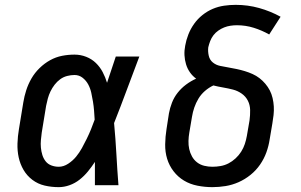

<svg xmlns="http://www.w3.org/2000/svg" viewBox="-20 -763 1240 791"><path d="M222 8Q192 8 164 1.5Q136 -5 113.5 -22Q91 -39 77 -63Q63 -87 57 -114.5Q51 -142 52 -172Q53 -202 58 -231L76 -341Q80 -366 88 -391Q96 -416 109.5 -439.5Q123 -463 143 -482.5Q163 -502 186.5 -515Q210 -528 235.5 -533Q261 -538 287 -538Q312 -538 335 -529Q358 -520 375 -503.5Q392 -487 403 -466Q414 -445 421 -422Q430 -449 439 -476Q448 -503 457 -530H554Q528 -462 502.5 -393Q477 -324 450 -256Q456 -192 459.5 -128Q463 -64 468 0H371Q371 -24 371 -48Q371 -72 371 -96Q358 -76 342.5 -57Q327 -38 308 -23Q289 -8 266.5 0Q244 8 222 8ZM222 -76Q242 -76 261 -88.5Q280 -101 293.5 -117.5Q307 -134 317.5 -153Q328 -172 337.5 -191.5Q347 -211 355 -230.5Q363 -250 370 -270Q369 -289 367.5 -307.5Q366 -326 363 -344.5Q360 -363 356 -381Q352 -399 343.5 -415Q335 -431 320.5 -442.5Q306 -454 287 -454Q272 -454 256.5 -450Q241 -446 228 -436.5Q215 -427 205 -414Q195 -401 188 -386.5Q181 -372 177 -357Q173 -342 170 -327L152 -217Q150 -202 148.5 -186Q147 -170 148.5 -154.5Q150 -139 154.5 -124.5Q159 -110 168 -98.5Q177 -87 191.5 -81.5Q206 -76 222 -76Z M855 8Q824 8 793.5 2Q763 -4 738 -19Q713 -34 695 -57.5Q677 -81 668.5 -109Q660 -137 660.5 -168.5Q661 -200 666 -231L676 -296Q680 -318 688.5 -340Q697 -362 712 -381Q727 -400 746.5 -414.5Q766 -429 788 -439Q773 -450 762.5 -465Q752 -480 746.5 -498Q741 -516 740 -535.5Q739 -555 743 -575Q747 -598 756 -621Q765 -644 779.5 -664.5Q794 -685 814 -701Q834 -717 856.5 -726.5Q879 -736 903 -739.5Q927 -743 951 -743Q1001 -743 1047.5 -730Q1094 -717 1136 -694L1089 -621Q1059 -638 1025.5 -648.5Q992 -659 956 -659Q943 -659 929.5 -657Q916 -655 903.5 -650Q891 -645 879.5 -637Q868 -629 859.5 -618Q851 -607 846 -594Q841 -581 838 -568Q836 -551 840 -533.5Q844 -516 857 -505.5Q870 -495 887 -491.5Q904 -488 921.5 -485Q939 -482 955.5 -478.5Q972 -475 988.5 -470Q1005 -465 1020.5 -458Q1036 -451 1049 -441Q1062 -431 1073 -418Q1084 -405 1091.5 -390.5Q1099 -376 1103 -359Q1107 -342 1108 -324.5Q1109 -307 1107 -289Q1105 -271 1102 -254L1091 -189Q1087 -162 1077.5 -135.5Q1068 -109 1051.5 -85Q1035 -61 1012 -42.5Q989 -24 963 -12.5Q937 -1 909.5 3.5Q882 8 855 8ZM855 -76Q872 -76 889 -79Q906 -82 921.5 -90Q937 -98 950.5 -110.5Q964 -123 973.5 -138Q983 -153 988.5 -169.5Q994 -186 997 -203L1008 -267Q1011 -289 1010.5 -310Q1010 -331 1001 -348.5Q992 -366 975.5 -377.5Q959 -389 939.5 -394Q920 -399 899.5 -402.5Q879 -406 859 -411Q840 -402 824 -388Q808 -374 797.5 -356.5Q787 -339 780.5 -320Q774 -301 771 -282L760 -217Q757 -200 756.5 -182.5Q756 -165 759.5 -149Q763 -133 771 -118.5Q779 -104 792 -94Q805 -84 821.5 -80Q838 -76 855 -76Z"/></svg>

Font: Iosevka Curly Slab MdEx
Style: Italic
Weight: 500
Width: 7
Italic angle: -9°
Monospace: yes
Designer: Belleve Invis
Foundry: Belleve Invis
Version: Version 11.0.0; ttfautohint (v1.8.3)